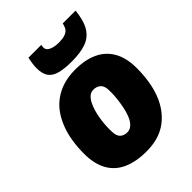

<svg xmlns="http://www.w3.org/2000/svg" viewBox="-224 -886 1006 1006"><g transform="rotate(-45 279.0 -382.5)"><path d="M262 10Q184 10 130 -14.5Q76 -39 48.5 -89Q21 -139 21 -212Q21 -261 28 -305.5Q35 -350 50 -388.5Q65 -427 87 -458Q109 -489 140.5 -511.5Q172 -534 211.5 -546Q251 -558 300 -558Q374 -558 426 -533.5Q478 -509 506 -459.5Q534 -410 534 -335Q534 -286 527 -241.5Q520 -197 505.5 -158.5Q491 -120 468.5 -89Q446 -58 416 -35.5Q386 -13 347.5 -1.5Q309 10 262 10ZM264 -132Q280 -133 293 -143.5Q306 -154 315.5 -171.5Q325 -189 331.5 -212.5Q338 -236 342 -261Q346 -286 348 -311Q350 -336 349 -358Q348 -390 331.5 -403.5Q315 -417 291 -416Q275 -416 262 -405Q249 -394 239.5 -376Q230 -358 223 -335Q216 -312 212 -287Q208 -262 206.5 -237.5Q205 -213 206 -192Q207 -158 223 -144.5Q239 -131 264 -132ZM318 -600Q267 -600 232 -608.5Q197 -617 179.5 -640Q162 -663 162 -706Q162 -722 164.5 -739.5Q167 -757 171 -775H266Q265 -769 264.5 -765Q264 -761 264 -757Q264 -744 274 -735.5Q284 -727 301 -722.5Q318 -718 337 -718Q373 -718 390.5 -726Q408 -734 415 -746.5Q422 -759 425 -775H520Q513 -706 489.5 -668Q466 -630 424 -615Q382 -600 318 -600Z"/></g></svg>

Font: Georama ExtraCondensed Thin ExtraBold
Style: Italic
Weight: 800
Italic angle: -9°
Version: Version 1.001